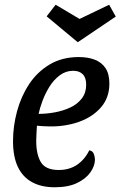

<svg xmlns="http://www.w3.org/2000/svg" viewBox="-20 -771 509 811"><path d="M211 20Q155 20 115.5 -1.5Q76 -23 55.5 -66Q35 -109 35 -175Q35 -238 52 -301Q69 -364 103 -415.5Q137 -467 189.5 -498.5Q242 -530 313 -530Q351 -530 380 -519Q409 -508 425.5 -483.5Q442 -459 442 -418Q442 -358 406 -317Q370 -276 312.5 -256Q255 -236 190 -237Q177 -237 161 -238Q145 -239 136 -240Q135 -222 134 -205.5Q133 -189 133 -176Q133 -118 153 -85.5Q173 -53 228 -53Q273 -53 305.5 -75Q338 -97 357 -136Q371 -134 376 -121.5Q381 -109 381 -97Q381 -71 362.5 -44Q344 -17 306.5 1.5Q269 20 211 20ZM143 -290Q177 -290 212 -296.5Q247 -303 277 -317Q307 -331 325.5 -355Q344 -379 344 -413Q344 -443 329.5 -457.5Q315 -472 289 -472Q258 -472 232.5 -453Q207 -434 189 -405Q171 -376 159.5 -345Q148 -314 143 -290ZM308 -593 177 -702 215 -751 316 -691 441 -751 469 -701 309 -593Z"/></svg>

Font: Sansita Swashed Light
Style: Regular
Weight: 300
Designer: Pablo Cosgaya
Foundry: Omnibus-Type
Version: Version 1.003